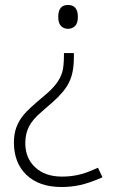

<svg xmlns="http://www.w3.org/2000/svg" viewBox="-20 -561 461 774"><path d="M277.8 -347.2V-329.1Q277.8 -268.1 258.5 -229.2Q239.3 -190.4 191.9 -148.9L147.9 -110.4Q112.3 -80.6 97.2 -51.5Q82 -22.5 82 16.1Q82 76.7 122.1 113.8Q162.1 150.9 230 150.9Q291 150.9 343.8 128.4L375 115.2L393.1 153.8Q338.9 177.2 302.5 185.1Q266.1 192.9 228 192.9Q138.2 192.9 87.2 144.5Q36.1 96.2 36.1 13.2Q36.1 -21 45.9 -47.4Q55.7 -73.7 74.5 -97.2Q93.3 -120.6 158.2 -174.8Q189.5 -200.7 206.3 -222.9Q223.1 -245.1 230.5 -268.8Q237.8 -292.5 237.8 -339.8V-347.2ZM214.8 -493.2Q214.8 -541 253.9 -541Q293.9 -541 293.9 -493.2Q293.9 -467.3 282.5 -456.1Q271 -444.8 253.9 -444.8Q237.3 -444.8 226.1 -456.1Q214.8 -467.3 214.8 -493.2Z"/></svg>

Font: TypoPRO Open Sans
Style: Regular
Weight: 300
Foundry: Ascender Corporation
Version: Version 1.10